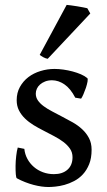

<svg xmlns="http://www.w3.org/2000/svg" viewBox="-20 -751 437 786"><path d="M355 -138.2Q355 -103.5 345 -78.9Q335 -54.2 319.1 -37.1Q303.2 -20 283.4 -9.8Q263.7 0.5 243.9 5.9Q224.1 11.2 206.8 12.9Q189.5 14.6 178.7 14.6Q165.5 14.6 149.9 12.5Q134.3 10.3 117.4 5.9Q100.6 1.5 83 -5.4Q65.4 -12.2 49.3 -21Q45.9 -22.5 44.7 -37.4Q43.5 -52.2 43.7 -72Q43.9 -91.8 46.4 -112.8Q48.8 -133.8 52.7 -147L79.6 -141.6Q82 -119.1 92.3 -100.3Q102.5 -81.5 118.7 -67.6Q134.8 -53.7 155.8 -45.9Q176.8 -38.1 200.7 -38.1Q235.8 -38.1 256.3 -56.4Q276.9 -74.7 276.9 -107.4Q276.9 -127 266.6 -142.1Q256.3 -157.2 239.5 -169.9Q222.7 -182.6 201.2 -193.8Q179.7 -205.1 157.2 -216.8Q136.7 -227.1 117.2 -239Q97.7 -251 82.3 -265.9Q66.9 -280.8 57.6 -299.1Q48.3 -317.4 48.3 -340.8Q48.3 -371.1 61.5 -395Q74.7 -418.9 96.2 -435.3Q117.7 -451.7 145.8 -460.2Q173.8 -468.8 203.1 -468.8Q220.2 -468.8 239.5 -466.1Q258.8 -463.4 277.1 -458.5Q295.4 -453.6 311.3 -446.8Q327.1 -439.9 337.4 -431.2Q340.3 -428.7 338.4 -417.2Q336.4 -405.8 331.8 -391.8Q327.1 -377.9 321.5 -365Q315.9 -352.1 312 -347.2L288.1 -351.1Q268.6 -388.7 243.9 -405.5Q219.2 -422.4 192.9 -422.4Q177.2 -422.4 164.8 -417.5Q152.3 -412.6 143.8 -405Q135.3 -397.5 130.9 -387.7Q126.5 -377.9 126.5 -367.7Q126.5 -352.1 135.3 -339.6Q144 -327.1 158.9 -316.2Q173.8 -305.2 193.6 -294.9Q213.4 -284.7 235.4 -272.9Q256.3 -262.2 277.8 -250Q299.3 -237.8 316.4 -221.9Q333.5 -206.1 344.2 -185.8Q355 -165.5 355 -138.2ZM175.3 -510.3Q166.5 -511.7 157.2 -516.8Q147.9 -522 142.6 -526.4L252.9 -731Q258.8 -730.5 270.5 -729Q282.2 -727.5 295.4 -725.3Q308.6 -723.1 320.3 -720.9Q332 -718.8 337.4 -717.3L349.6 -695.8Z"/></svg>

Font: Gentium Book Basic
Style: Regular
Weight: 400
Designer: J. Victor Gaultney and Annie Olsen
Foundry: SIL International
Version: Version 1.102; 2013; Maintenance release